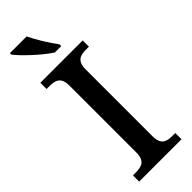

<svg xmlns="http://www.w3.org/2000/svg" viewBox="-302 -956 981 981"><g transform="rotate(-45 188.0 -465.5)"><path d="M197 -771H243V-784C214 -822 174 -886 153 -931H32V-921C57 -886 141 -807 197 -771ZM35 0H341V-45H320C280 -45 247 -54 247 -115V-599C247 -660 280 -669 320 -669H341V-714H35V-669H56C97 -669 130 -660 130 -599V-115C130 -54 97 -45 56 -45H35Z"/></g></svg>

Font: Noto Serif Vithkuqi Medium
Style: Regular
Weight: 500
Version: Version 1.005